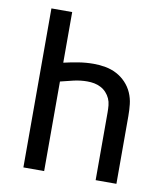

<svg xmlns="http://www.w3.org/2000/svg" viewBox="-82 -805 765 874"><g transform="rotate(10 300.0 -367.5)"><path d="M85 0V-735H181V-501Q215 -509 249.5 -514.5Q284 -520 319 -520Q347 -520 374 -515Q401 -510 425 -497.5Q449 -485 468 -465Q487 -445 498 -420Q509 -395 512 -368Q515 -341 515 -313V0H419V-313Q419 -329 417.5 -345.5Q416 -362 409.5 -376.5Q403 -391 392 -403Q381 -415 366.5 -422.5Q352 -430 336.5 -433Q321 -436 304 -436Q273 -436 242 -429Q211 -422 181 -414V0Z"/></g></svg>

Font: Iosevka Aile Medium
Style: Regular
Weight: 500
Designer: Belleve Invis
Foundry: Belleve Invis
Version: Version 27.3.5; ttfautohint (v1.8.4)